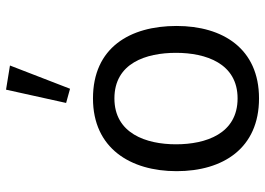

<svg xmlns="http://www.w3.org/2000/svg" viewBox="-141 -727 878 636"><g transform="rotate(-90 298.0 -409.0)"><path d="M290 10C455 10 530 -110 530 -263C530 -418 458 -540 290 -540C125 -540 49 -416 49 -263C49 -109 125 10 290 10ZM290 -61C173 -61 138 -166 138 -265C138 -364 174 -469 290 -469C407 -469 441 -364 441 -265C441 -166 406 -61 290 -61ZM322 -616 399 -815 319 -828 275 -629Z"/></g></svg>

Font: Cheyenne Sans
Style: Regular
Weight: 400
Designer: The Public Sans project authors (U.S. Web Design System), Libre Franklin designed by Pablo Impallari and Rodrigo Fuenzal
Foundry: The Cheyenne Sans Project Authors
Version: Version 2.007